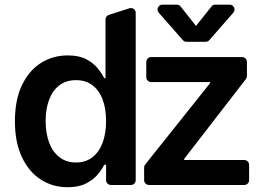

<svg xmlns="http://www.w3.org/2000/svg" viewBox="-20 -789 1137 819"><path d="M153.4 -23.4Q102.6 -56.5 73.2 -119.3Q43.7 -181.5 43.7 -272Q43.7 -363.3 73.5 -425.4Q103.7 -488.3 154.8 -520.6Q206 -552.6 268.8 -552.6Q316.8 -552.6 347.7 -536.6Q378.9 -519.9 396.7 -497.5Q414.1 -476.2 424.7 -455.3H430V-705.6Q430 -712.4 433.9 -717.9Q437.9 -723.4 444.2 -725.5L531.6 -753.6Q534.8 -754.6 538.4 -754.6Q546.9 -754.6 552.9 -748.6Q558.9 -742.5 558.9 -734V-20.6Q558.9 -12.1 552.9 -6Q546.9 0 538 0H453.1Q444.6 0 438.6 -6Q432.5 -12.1 432.5 -20.6V-85.9H424.7Q414.4 -65.7 396 -43.7Q376.1 -21 346.2 -6Q315 9.6 268.5 9.6Q204.2 9.6 153.4 -23.4ZM189.3 -181.5Q203.8 -142 233 -119Q262.4 -95.9 304.3 -95.9Q344.8 -95.9 373.9 -117.9Q402.7 -140.3 417.6 -180Q432.5 -220.2 432.5 -272.7Q432.5 -326 417.6 -364.7Q403.4 -403.4 374.3 -425.4Q346.2 -447.1 304.3 -447.1Q261.4 -447.1 232.6 -424.7Q203.5 -402 189.3 -362.9Q174.7 -324.6 174.7 -272.7Q174.7 -221.9 189.3 -181.5ZM594.8 -20.6V-74.6Q594.8 -81.7 599.4 -87.4L876.1 -434.3V-438.9H625Q616.1 -438.9 610.1 -445Q604 -451 604 -459.5V-524.9Q604 -533.4 610.1 -539.4Q616.1 -545.5 625 -545.5H1012.8Q1021.3 -545.5 1027.3 -539.4Q1033.4 -533.4 1033.4 -524.9V-464.8Q1033.4 -457.4 1029.1 -452.1L765.6 -111.2V-106.5H1022Q1030.5 -106.5 1036.6 -100.5Q1042.6 -94.5 1042.6 -85.9V-20.6Q1042.6 -12.1 1036.6 -6Q1030.5 0 1022 0H615.8Q606.9 0 600.9 -6Q594.8 -12.1 594.8 -20.6ZM734 -769.2H672.9Q664.1 -769.2 658 -762.8Q652 -756.4 652 -748.2Q652 -741.1 657.3 -734.7L759.9 -617.9Q766 -610.8 775.6 -610.8H857.2Q866.8 -610.8 872.9 -617.9L975.1 -734.7Q980.5 -741.1 980.5 -748.2Q980.5 -756.4 974.4 -762.8Q968.4 -769.2 959.5 -769.2H898.4Q888.1 -769.2 882.1 -761.4L816.1 -678.3L750.4 -761.4Q744.3 -769.2 734 -769.2Z"/></svg>

Font: DeltaSans SemiBold
Style: Regular
Weight: 600
Designer: Rasmus Andersson
Foundry: rsms
Version: Version 3.012